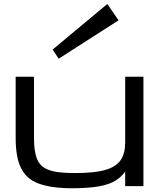

<svg xmlns="http://www.w3.org/2000/svg" viewBox="-20 -957 822 987"><path d="M351.6 10.7Q243.7 10.7 177.7 -13.7Q114.3 -37.6 87.4 -94.7Q60.5 -148.9 60.5 -250V-562.5H154.8V-250Q154.8 -192.4 164.1 -158.7Q172.9 -123 195.8 -103Q218.3 -83.5 260.7 -75.2Q298.3 -67.4 368.2 -67.4Q465.8 -67.4 521.5 -83.5Q577.1 -99.6 600.6 -134.3Q623.5 -168.9 623.5 -223.6V-562.5H717.3V0H623.5V-74.7Q603 -46.4 571.8 -27.3Q541 -8.8 488.3 1Q432.1 10.7 351.6 10.7ZM250.5 -702.1 531.7 -936.5 589.4 -852.5 281.7 -655.3Z"/></svg>

Font: Michroma+
Style: Regular
Weight: 400
Designer: beogot
Foundry: beogot
Version: Version